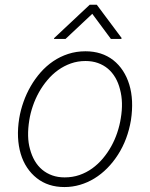

<svg xmlns="http://www.w3.org/2000/svg" viewBox="-20 -767 625 799"><path d="M60 -274.5Q65.7 -308.9 77.8 -343Q89.8 -377.1 107.8 -408.2Q125.7 -439.3 149.1 -465.9Q172.6 -492.5 201.3 -512.1Q230.1 -531.6 263.8 -542.6Q297.6 -553.6 335.6 -553.6Q403.8 -553.6 451.3 -516.7Q474.8 -498.2 491.7 -472.3Q508.5 -446.4 518.1 -414.8Q527.7 -383.2 529.5 -345.9Q531.2 -308.6 524.9 -267Q511.4 -186.4 471.2 -123.6Q451 -92 426.1 -66.9Q401.3 -41.9 372.9 -24.5Q344.5 -7.1 313 2.1Q281.6 11.4 248.2 11.4Q180 11.4 133.2 -25.6Q109.7 -44 92.7 -69.6Q75.6 -95.2 66.2 -127Q56.8 -158.7 55 -195.8Q53.3 -233 60 -274.5ZM104.8 -146.7Q111.9 -119.7 124.6 -97.8Q137.4 -76 155.7 -60.7Q174 -45.5 197.4 -37.1Q220.9 -28.8 248.9 -28.8Q282 -28.8 310.7 -38.7Q339.5 -48.7 363.8 -66.2Q388.1 -83.8 408 -107.4Q427.9 -131 443 -158.2Q458.1 -185.4 468 -215.2Q478 -245 482.6 -274.5Q494 -341.3 479.4 -395.2Q472.7 -422.2 459.9 -444.1Q447.1 -465.9 429 -481.2Q410.9 -496.4 387.4 -504.8Q364 -513.1 335.9 -513.1Q303.6 -513.1 275 -503Q246.4 -492.9 221.9 -475.3Q197.4 -457.7 177.4 -433.9Q157.3 -410.2 142 -382.8Q126.8 -355.5 116.7 -325.8Q106.5 -296.2 101.9 -267Q90.6 -196.4 104.8 -146.7ZM204.5 -605.1 205.6 -608.7 353.3 -747.2H382.8L486.2 -608.7L484.7 -605.1H441.4L364 -709.5L252.8 -605.1Z"/></svg>

Font: Inter P Extra Light
Style: Italic
Weight: 200
Italic angle: 9.39999°
Designer: Rasmus Andersson
Foundry: rsms
Version: Version 3.018;git-588b23468